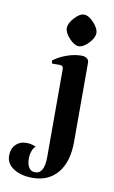

<svg xmlns="http://www.w3.org/2000/svg" viewBox="-166 -533 441 742"><g transform="rotate(10 54.5 -162.0)"><path d="M-30 37Q-11 37 7 45Q-2 53 -6.5 66.5Q-11 80 -11 95Q-11 116 -3 129.5Q5 143 22 143Q58 143 58 77V-268Q58 -282 45 -282H14L11 -293Q30 -309 61 -320.5Q92 -332 121 -332Q134 -332 142 -326Q150 -320 150 -310V0Q150 80 114 123Q78 166 16 166Q-30 166 -59 147Q-88 128 -88 97Q-88 70 -72 53.5Q-56 37 -30 37ZM103 -490Q121 -490 141.5 -468Q162 -446 162 -428Q162 -409 141.5 -387.5Q121 -366 103 -366Q86 -366 66 -387.5Q46 -409 46 -428Q46 -446 66 -468Q86 -490 103 -490Z"/></g></svg>

Font: Katibeh
Style: Regular
Weight: 400
Designer: Arabic design by Kourosh Beigpour, Latin design by Eduardo Tunni, engineering by Lasse Fister
Version: Version 1.000